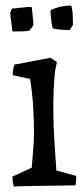

<svg xmlns="http://www.w3.org/2000/svg" viewBox="-20 -671 304 695"><path d="M30 4Q27 -5 26 -14Q25 -23 25 -32L95 -64Q97 -93 100 -127.5Q103 -162 103 -193Q103 -239 100 -286.5Q97 -334 89 -385L26 -399Q26 -418 32 -437L163 -462L186 -446L179 -412Q173 -348 173 -280Q173 -223 176.5 -166Q180 -109 184 -54L256 -34Q256 -27 255.5 -17.5Q255 -8 253 0Q240 0 209.5 0.5Q179 1 143 1.5Q107 2 76 2.5Q45 3 30 4ZM171 -568Q167 -585 165 -601.5Q163 -618 163 -634Q182 -643 200.5 -647Q219 -651 238 -651Q243 -632 243.5 -610Q244 -588 244 -583Q244 -581 238.5 -571.5Q233 -562 231 -562Q223 -562 202.5 -563.5Q182 -565 171 -568ZM25 -557 17 -621Q17 -626 20 -633Q23 -640 24 -640Q32 -640 55 -643Q78 -646 94 -646Q95 -646 96.5 -631.5Q98 -617 99.5 -602Q101 -587 101 -583Q101 -579 94.5 -570.5Q88 -562 86 -560Q76 -558 61 -557.5Q46 -557 25 -557Z"/></svg>

Font: Labrada
Style: Regular
Weight: 400
Designer: Mercedes Jáuregui
Foundry: Omnibus-Type Team
Version: Version 1.000; ttfautohint (v1.8.4.7-5d5b)